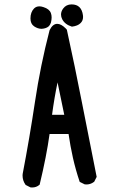

<svg xmlns="http://www.w3.org/2000/svg" viewBox="-20 -830 540 868"><path d="M82 -36.6Q82 -41.5 82.5 -43.9Q113.8 -207 138.2 -370.1Q162.6 -533.2 204.1 -693.4Q218.3 -722.2 238.8 -722.2Q256.3 -722.2 276.9 -701.7L282.2 -695.8Q318.8 -529.3 351.1 -363.3Q383.3 -197.3 417 -30.3L405.8 -8.3Q396 -1 387.2 1.5Q378.4 3.9 372.8 3.9Q367.2 3.9 362.8 3.4L340.3 -7.8Q321.8 -63 309.8 -116.2Q297.9 -169.4 290 -224.1H204.1Q190.4 -124.5 159.2 4.9L157.7 5.9Q144.5 17.6 125 17.6Q122.1 17.6 117.7 17.1L96.2 6.3L95.2 4.9Q82 -13.7 82 -36.6ZM215.3 -311H270.5L240.2 -457.5Q225.6 -388.2 215.3 -311ZM117.7 -746.6Q117.7 -774.9 133.8 -791.5Q143.6 -801.3 158.2 -801.3Q166.5 -801.3 176.3 -797.9Q203.1 -789.6 210 -771Q213.4 -761.7 213.4 -751.2Q213.4 -740.7 210.4 -728.5Q207.5 -718.8 201.2 -711.9Q189.9 -701.2 168.5 -699.7H168Q150.9 -699.7 134.3 -710.9Q117.7 -722.2 117.7 -746.6ZM255.9 -764.2Q255.9 -778.3 265.6 -791.5Q279.3 -810.1 303.7 -810.1Q348.6 -810.1 355 -760.7Q355.5 -756.8 355.5 -753.4Q355.5 -736.3 344.2 -725.6Q332 -712.9 305.2 -709.5Q273.4 -719.2 261.2 -743.2Q255.9 -753.4 255.9 -764.2Z"/></svg>

Font: Bakudai
Style: Medium
Weight: 500
Version: Version 1.48